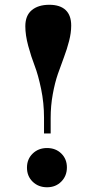

<svg xmlns="http://www.w3.org/2000/svg" viewBox="-20 -769 401 803"><path d="M164.1 -210.9V-276.9Q164.1 -338.4 151.9 -397.2Q139.6 -456.1 125 -493.9Q110.4 -531.7 98.1 -576.9Q85.9 -622.1 85.9 -659.2Q85.9 -704.1 113 -726.6Q140.1 -749 186 -749Q231 -749 254.4 -727.1Q277.8 -705.1 277.8 -662.1Q277.8 -631.8 269 -597.7Q260.3 -563.5 247.6 -530Q234.9 -496.6 222.2 -460Q209.5 -423.3 200.7 -375Q191.9 -326.7 191.9 -275.9V-210.9ZM259.8 -68.8Q259.8 -33.2 236.3 -9.5Q212.9 14.2 176.8 14.2Q140.6 14.2 116.7 -9Q92.8 -32.2 92.8 -67.9Q92.8 -103.5 116.7 -126.7Q140.6 -149.9 176.8 -149.9Q212.9 -149.9 236.3 -127Q259.8 -104 259.8 -68.8Z"/></svg>

Font: Display Regular
Style: Bold
Weight: 700
Designer: Latin by Veronika Burian and Jose Scaglione. Greek by Irene Vlachou. Cyrillic by Vera Evstafieva.
Foundry: TypeTogether
Version: Version 3.002